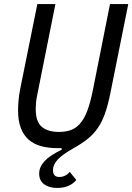

<svg xmlns="http://www.w3.org/2000/svg" viewBox="-20 -718 652 946"><path d="M253 -698 164 -253Q159 -230 157.5 -212.5Q156 -195 156 -181Q156 -118 186 -93Q216 -68 270 -68Q303 -68 328.5 -77Q354 -86 374 -108.5Q394 -131 409 -169.5Q424 -208 436 -266L522 -698H612L524 -260Q512 -200 497 -158Q482 -116 461 -86Q440 -56 411 -33Q382 -10 343 12Q286 44 263.5 69Q241 94 241 120Q241 154 272 154Q302 154 324 129L356 169Q323 208 262 208Q222 208 197.5 190Q173 172 173 137Q173 105 199 76.5Q225 48 285 19L283 12H265Q219 12 182.5 2Q146 -8 121 -30Q96 -52 82.5 -87.5Q69 -123 69 -174Q69 -193 71 -219.5Q73 -246 79 -277L164 -698Z"/></svg>

Font: IBM Plex Sans Cond Text
Style: Italic
Weight: 450
Width: 3
Italic angle: -11°
Designer: Mike Abbink, Paul van der Laan, Pieter van Rosmalen
Foundry: Bold Monday
Version: Version 1.3